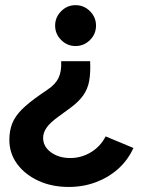

<svg xmlns="http://www.w3.org/2000/svg" viewBox="-20 -527 566 761"><path d="M337.3 -284.4Q339.3 -237.7 333.4 -205.6Q327.5 -173.6 309.5 -148.5Q291.6 -123.4 260.3 -100.4L209.2 -63Q178 -40.3 164.5 -20.7Q150.9 -1.2 150.9 20Q150.9 43.1 165 60.7Q179.2 78.2 203.1 88.8Q227 99.4 258 99.4Q302.7 99.4 340.5 76.4Q378.3 53.4 398.7 13.6L508.9 59.5Q487 107.5 448.8 141.9Q410.5 176.3 360.2 195.1Q310 214 252.6 214Q185.1 214 132 189.4Q78.8 164.7 48 122.8Q17.1 81 17.1 27.4Q17.1 -8.7 28.3 -37.3Q39.5 -65.9 66.5 -93Q93.4 -120 140.5 -152.5L168.1 -171.5Q199.4 -192.2 211.9 -217.9Q224.4 -243.7 222.5 -284.4ZM279.6 -506.6Q312.7 -506.6 336.7 -482.6Q360.6 -458.7 360.6 -425.5Q360.6 -392.4 336.7 -368.4Q312.7 -344.5 279.6 -344.5Q246.4 -344.5 222.5 -368.4Q198.5 -392.4 198.5 -425.5Q198.5 -458.7 222.5 -482.6Q246.4 -506.6 279.6 -506.6Z"/></svg>

Font: Red Hat Display VF
Style: Regular
Weight: 300
Designer: Pentagram, MCKL
Foundry: Pentagram, MCKL
Version: Version 1.023